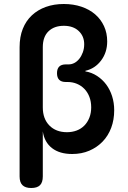

<svg xmlns="http://www.w3.org/2000/svg" viewBox="-20 -760 640 960"><path d="M136 180Q107 180 92.5 166Q78 152 78 122V-524Q78 -576 94 -616Q110 -656 139.5 -683.5Q169 -711 209.5 -725.5Q250 -740 299 -740Q347 -740 387 -726.5Q427 -713 455.5 -688.5Q484 -664 500 -629.5Q516 -595 516 -553Q516 -498 485.5 -457.5Q455 -417 407 -406V-403Q438 -398 465 -380.5Q492 -363 511 -337.5Q530 -312 540.5 -279Q551 -246 551 -209Q551 -161 536 -121Q521 -81 493 -52Q465 -23 426.5 -6.5Q388 10 341 10Q278 10 240 -19.5Q202 -49 194 -103V122Q194 152 180 166Q166 180 136 180ZM309 -438H323Q338 -438 351.5 -445Q365 -452 376 -465.5Q387 -479 394 -498Q401 -517 401 -539Q401 -579 373.5 -605Q346 -631 299 -631Q251 -631 222.5 -603.5Q194 -576 194 -524V-223Q194 -166 227 -132.5Q260 -99 315 -99Q341 -99 363.5 -107.5Q386 -116 402 -132.5Q418 -149 427 -172Q436 -195 436 -223Q436 -252 427 -275.5Q418 -299 402 -315.5Q386 -332 364.5 -341Q343 -350 318 -350H309Q287 -350 276 -361Q265 -372 265 -394Q265 -416 276 -427Q287 -438 309 -438Z"/></svg>

Font: Maple Mono NL SemiBold
Style: Regular
Weight: 600
Monospace: yes
Designer: subframe7536
Version: Version 7.000